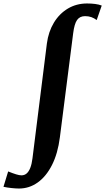

<svg xmlns="http://www.w3.org/2000/svg" viewBox="-147 -835 606 1106"><path d="M-37.5 251Q-55.5 251 -81.2 248.2Q-107 245.5 -127 241L-100 152.5Q-73 163.5 -54.2 169.2Q-35.5 175 -23.5 175Q-6 175 6.5 164.2Q19 153.5 27.5 131.8Q36 110 40 77.5L123 -584Q132 -652.5 163.5 -704.5Q195 -756.5 244.2 -785.8Q293.5 -815 354.5 -815Q379 -815 400.8 -812.2Q422.5 -809.5 439 -803L410 -719.5Q395.5 -730.5 379.5 -736.2Q363.5 -742 343 -742Q313 -742 297.2 -720.2Q281.5 -698.5 274.5 -643.5L198 -44.5Q186 49.5 152.5 115.5Q119 181.5 70.2 216.2Q21.5 251 -37.5 251Z"/></svg>

Font: Merriweather ExtraBold
Style: Italic
Weight: 800
Italic angle: -7.8°
Version: Version 2.101